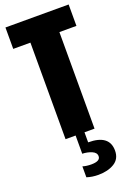

<svg xmlns="http://www.w3.org/2000/svg" viewBox="-200 -880 854 1239"><g transform="rotate(-20 227.0 -260.5)"><path d="M128 0V-663H10V-810H444V-663H327V0H258V69Q403 69 403 178Q403 235 359 262Q315 289 249 289Q207 289 170 277V202Q196 210 229 210Q291 210 291 176Q291 151 261.5 138.5Q232 126 197 125V0Z"/></g></svg>

Font: Oswald Heavy
Style: Regular
Weight: 400
Designer: Vernon Adams
Foundry: Vernon Adams
Version: Version 4.101